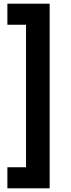

<svg xmlns="http://www.w3.org/2000/svg" viewBox="-20 -800 383 1040"><path d="M121 106V-666H20V-780H249V220H20V106Z"/></svg>

Font: Jost* Semi
Style: Regular
Weight: 600
Version: Version 3.7